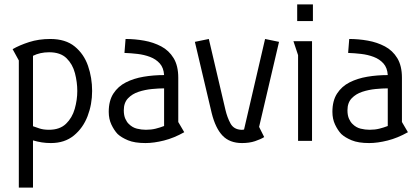

<svg xmlns="http://www.w3.org/2000/svg" viewBox="-20 -636 1894 867"><path d="M37 -414Q68 -432 111.5 -446Q155 -460 207 -460Q276 -460 317.5 -426Q359 -392 377.5 -338.5Q396 -285 396 -225Q396 -165 375.5 -111.5Q355 -58 313.5 -24Q272 10 210 10Q188 10 169 7Q150 4 129 -2V211H65V-363ZM129 -66Q140 -62 158 -56Q176 -50 201 -50Q250 -50 278 -77Q306 -104 317.5 -144.5Q329 -185 329 -225Q329 -265 318.5 -305.5Q308 -346 280.5 -373Q253 -400 202 -400Q161 -400 129 -384Z M547 -460Q589 -460 631 -452.5Q673 -445 708 -426.5Q743 -408 764 -373.5Q785 -339 785 -285V-85L812 -39Q766 -13 720.5 -1.5Q675 10 637 10Q588 10 558 -2.5Q528 -15 511 -31Q495 -48 483 -73.5Q471 -99 471 -131Q471 -181 492 -213.5Q513 -246 548.5 -264Q584 -282 628.5 -289.5Q673 -297 721 -297Q719 -330 701.5 -349.5Q684 -369 657.5 -379Q631 -389 601 -392.5Q571 -396 542 -397ZM721 -237Q697 -237 666 -234Q635 -231 606 -221.5Q577 -212 558 -192Q539 -172 539 -138Q539 -115 546 -99.5Q553 -84 562 -76Q578 -60 598.5 -55Q619 -50 639 -50Q663 -50 683 -55Q703 -60 721 -67Z M923 -460 998 -140Q1006 -106 1020.5 -79Q1035 -52 1068 -50Q1071 -50 1074.5 -50Q1078 -50 1082 -51L1177 -460L1240 -447L1150 -63L1173 -17Q1157 -7 1131.5 1.5Q1106 10 1073 10Q1017 10 985 -23.5Q953 -57 936 -125L860 -447Z M1393 -616V-541H1322V-616ZM1389 -450V0H1326V-387L1305 -450Z M1557 -460Q1599 -460 1641 -452.5Q1683 -445 1718 -426.5Q1753 -408 1774 -373.5Q1795 -339 1795 -285V-85L1822 -39Q1776 -13 1730.5 -1.5Q1685 10 1647 10Q1598 10 1568 -2.5Q1538 -15 1521 -31Q1505 -48 1493 -73.5Q1481 -99 1481 -131Q1481 -181 1502 -213.5Q1523 -246 1558.5 -264Q1594 -282 1638.5 -289.5Q1683 -297 1731 -297Q1729 -330 1711.5 -349.5Q1694 -369 1667.5 -379Q1641 -389 1611 -392.5Q1581 -396 1552 -397ZM1731 -237Q1707 -237 1676 -234Q1645 -231 1616 -221.5Q1587 -212 1568 -192Q1549 -172 1549 -138Q1549 -115 1556 -99.5Q1563 -84 1572 -76Q1588 -60 1608.5 -55Q1629 -50 1649 -50Q1673 -50 1693 -55Q1713 -60 1731 -67Z"/></svg>

Font: Aubrey
Style: Regular
Weight: 400
Designer: Gayaneh Bagdasaryan
Foundry: Cyreal.org
Version: Version 1.102; ttfautohint (v1.8.3)